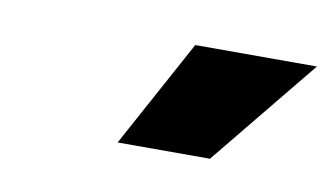

<svg xmlns="http://www.w3.org/2000/svg" viewBox="-33 -939 449 258"><g transform="rotate(10 191.5 -810.5)"><path d="M217 -884H383L263 -737H137Z"/></g></svg>

Font: Mona Sans ExtraBold
Style: Italic
Weight: 800
Italic angle: -11.7°
Designer: Deni Anggara
Foundry: GitHub
Version: Version 2.000